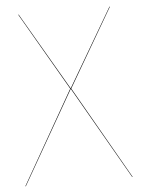

<svg xmlns="http://www.w3.org/2000/svg" viewBox="-50 -721 568 761"><g transform="rotate(-5 233.5 -340.0)"><path d="M447 0H445L233 -369L22 0H20L231 -370L51 -680H53L233 -371L414 -680H416L235 -370Z"/></g></svg>

Font: FiraGO Two
Style: Regular
Weight: 100
Designer: bBox Type
Foundry: bBox Type GmbH
Version: Version 1.001